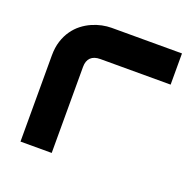

<svg xmlns="http://www.w3.org/2000/svg" viewBox="-99 -631 744 734"><g transform="rotate(20 272.5 -264.0)"><path d="M521.5 -400.9H235.8Q210 -400.9 196.8 -387.9Q183.6 -375 183.6 -350.1V0H56.6V-350.1Q56.6 -382.8 64.9 -408.7Q73.2 -434.6 87.2 -454.3Q101.1 -474.1 119.1 -488Q137.2 -502 157 -510.7Q176.8 -519.5 197 -523.7Q217.3 -527.8 234.9 -527.8H521.5Z"/></g></svg>

Font: Audiowide
Style: Regular
Weight: 400
Version: Version 1.003